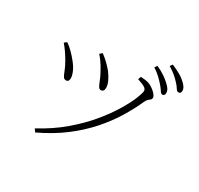

<svg xmlns="http://www.w3.org/2000/svg" viewBox="-178 -1051 1355 1307"><g transform="rotate(30 500.0 -397.5)"><path d="M228 14Q338 -45 423 -117.5Q508 -190 569 -264Q630 -338 669 -403.5Q708 -469 726.5 -515.5Q745 -562 745 -578Q745 -592 730 -602.5Q715 -613 670 -628L678 -651Q690 -650 707 -648.5Q724 -647 740 -642Q754 -638 768 -629Q782 -620 794 -609.5Q806 -599 813.5 -588Q821 -577 821 -569Q821 -558 814.5 -552.5Q808 -547 799.5 -540Q791 -533 783 -517Q750 -443 704 -368Q658 -293 594 -220.5Q530 -148 444 -82.5Q358 -17 244 37ZM248 -375Q233 -375 225 -388.5Q217 -402 207.5 -427.5Q198 -453 178 -488Q162 -516 144.5 -541.5Q127 -567 107 -590L126 -605Q150 -589 173.5 -565.5Q197 -542 213 -522Q243 -487 256.5 -456.5Q270 -426 270 -407Q271 -394 266 -384.5Q261 -375 248 -375ZM486 -436Q474 -436 465.5 -451.5Q457 -467 447.5 -492Q438 -517 422 -545Q413 -563 403 -579Q393 -595 381.5 -611Q370 -627 354 -645L373 -661Q401 -640 423 -618.5Q445 -597 465 -573Q485 -546 498 -518.5Q511 -491 511 -467Q511 -451 504.5 -443.5Q498 -436 486 -436ZM864 -619Q854 -619 844 -635.5Q834 -652 817 -671Q801 -690 779 -711Q757 -732 725 -753L739 -772Q777 -755 803 -737Q829 -719 846 -703Q866 -685 874.5 -671Q883 -657 883 -641Q883 -630 878 -624.5Q873 -619 864 -619ZM952 -687Q940 -687 930.5 -703Q921 -719 904 -737Q886 -757 865 -775Q844 -793 811 -813L825 -832Q862 -816 889 -801Q916 -786 932 -771Q953 -753 962 -738.5Q971 -724 971 -709Q971 -698 966 -692.5Q961 -687 952 -687Z"/></g></svg>

Font: Noto Serif JP ExtraLight ExtraLight
Style: Regular
Weight: 250
Version: Version 2.003-H1;hotconv 1.1.1;makeotfexe 2.6.0